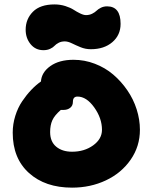

<svg xmlns="http://www.w3.org/2000/svg" viewBox="-20 -944 697 877"><path d="M178.2 -714.8Q142.1 -714.8 119.6 -742.4Q97.2 -770 97.2 -808.1Q97.2 -856.9 130.4 -890.4Q163.6 -923.8 229 -923.8Q254.9 -923.8 278.6 -916.3Q302.2 -908.7 316.4 -899.4Q330.6 -890.1 346.2 -882.6Q361.8 -875 373 -875Q388.2 -875 400.9 -881.3Q413.6 -887.7 420.9 -895Q428.2 -902.3 440.9 -908.7Q453.6 -915 469.2 -915Q530.8 -915 530.8 -835Q530.8 -783.7 493.2 -751.5Q455.6 -719.2 395 -719.2Q370.1 -719.2 348.1 -728.3Q326.2 -737.3 308.3 -746.1Q290.5 -754.9 275.9 -754.9Q259.8 -754.9 247.8 -748.5Q235.8 -742.2 229.2 -734.9Q222.7 -727.5 209.5 -721.2Q196.3 -714.8 178.2 -714.8ZM309.1 -86.9Q186.5 -86.9 112.3 -153.8Q38.1 -220.7 38.1 -337.9Q38.1 -377 49.8 -414.6Q61.5 -452.1 81.3 -481.4Q101.1 -510.7 122.6 -533.2Q144 -555.7 167 -571.8Q169.9 -613.8 210.2 -642.3Q250.5 -670.9 315.9 -670.9Q366.2 -670.9 413.3 -652.8Q460.4 -634.8 497.1 -603.5Q533.7 -572.3 561.5 -531.7Q589.4 -491.2 604.2 -444.6Q619.1 -397.9 619.1 -351.1Q619.1 -275.4 576.7 -214.4Q534.2 -153.3 463.6 -120.1Q393.1 -86.9 309.1 -86.9ZM209 -340.8Q209 -296.9 236.8 -273.9Q264.6 -251 309.1 -251Q365.2 -251 405.5 -280Q445.8 -309.1 445.8 -351.1Q445.8 -403.8 410.4 -453.4Q375 -502.9 334 -502.9Q313 -502.9 313 -479Q313 -461.4 300.8 -451.7Q288.6 -441.9 270 -441.9H257.8Q229 -417 219 -394.5Q209 -372.1 209 -340.8Z"/></svg>

Font: Shantell Sans Irregular Bouncy
Style: Regular
Weight: 800
Designer: Stephen Nixon, Anya Danilova, Shantell Martin
Foundry: Arrow Type
Version: Version 1.006;[9816181b4]